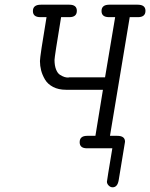

<svg xmlns="http://www.w3.org/2000/svg" viewBox="-20 -631 639 817"><path d="M120 -584Q120 -611 154 -611H275Q307 -611 307 -585Q307 -558 275 -558H240Q212 -389 212 -376Q212 -352 218.5 -335.5Q225 -319 235.5 -312.5Q246 -306 254 -303.5Q262 -301 270 -301L275 -302H427L470 -558H444Q412 -558 412 -584Q412 -611 445 -611H566Q599 -611 599 -585Q599 -558 567 -558H532L448 -53H479Q512 -53 512 -28Q512 -27 485 136Q480 166 459 166Q450 166 442.5 158.5Q435 151 435 142Q435 138 458 0H350Q319 0 319 -26Q319 -53 351 -53H386L418 -249H261Q229 -249 206 -261Q183 -273 171.5 -292.5Q160 -312 155 -331.5Q150 -351 150 -371Q150 -391 178 -558H152Q120 -558 120 -584Z"/></svg>

Font: CMU Typewriter Text
Style: LightOblique
Weight: 200
Italic angle: -9.46001°
Version: Version 0.7.0